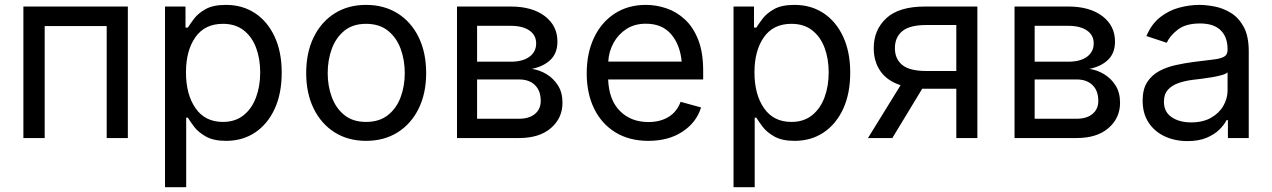

<svg xmlns="http://www.w3.org/2000/svg" viewBox="-20 -573 5281 797"><path d="M510.7 -545.9V0H422.9V-464.8H165.5V0H77.1V-545.9Z M665 204.1V-545.9H750V-458.5H759.8Q769 -473.1 785.6 -495.4Q802.2 -517.6 833.5 -535.2Q864.7 -552.7 918 -552.7Q986.3 -552.7 1038.3 -518.6Q1090.3 -484.4 1119.9 -421.1Q1149.4 -357.9 1149.4 -271.5Q1149.4 -184.6 1120.1 -121.1Q1090.8 -57.6 1038.8 -22.9Q986.8 11.7 918.5 11.7Q866.7 11.7 835 -6.1Q803.2 -23.9 786.1 -46.6Q769 -69.3 759.8 -84.5H752.9V204.1ZM905.3 -66.9Q956.5 -66.9 991 -94.5Q1025.4 -122.1 1042.7 -168.7Q1060.1 -215.3 1060.1 -272.5Q1060.1 -329.1 1043 -374.8Q1025.9 -420.4 991.5 -447.3Q957 -474.1 905.3 -474.1Q830.1 -474.1 791 -418.5Q752 -362.8 752 -272.5Q752 -181.2 791.5 -124Q831.1 -66.9 905.3 -66.9Z M1499.5 11.7Q1425.3 11.7 1369.4 -23.4Q1313.5 -58.6 1282.2 -122.1Q1251 -185.5 1251 -269.5Q1251 -355 1282.2 -418.7Q1313.5 -482.4 1369.4 -517.6Q1425.3 -552.7 1499.5 -552.7Q1574.2 -552.7 1630.4 -517.6Q1686.5 -482.4 1717.8 -418.7Q1749 -355 1749 -269.5Q1749 -185.5 1717.8 -122.1Q1686.5 -58.6 1630.4 -23.4Q1574.2 11.7 1499.5 11.7ZM1499.5 -66.9Q1554.7 -66.9 1590.3 -95.2Q1626 -123.5 1643.1 -169.7Q1660.2 -215.8 1660.2 -269.5Q1660.2 -323.7 1643.1 -370.4Q1626 -417 1590.3 -445.6Q1554.7 -474.1 1499.5 -474.1Q1444.8 -474.1 1409.7 -445.6Q1374.5 -417 1357.4 -370.6Q1340.3 -324.2 1340.3 -269.5Q1340.3 -215.8 1357.4 -169.7Q1374.5 -123.5 1409.7 -95.2Q1444.8 -66.9 1499.5 -66.9Z M1877 0V-545.9H2100.1Q2189 -545.9 2241.5 -506.1Q2293.9 -466.3 2293.9 -400.4Q2293.9 -352.5 2265.1 -324.7Q2236.3 -296.9 2187.5 -287.1Q2219.2 -282.7 2248.3 -265.4Q2277.3 -248 2296.1 -218.5Q2314.9 -189 2314.9 -146.5Q2314.9 -83 2267.1 -41.5Q2219.2 0 2134.8 0ZM1960.4 -80.1H2134.8Q2176.8 -80.1 2200.7 -100.1Q2224.6 -120.1 2224.6 -154.3Q2224.6 -196.3 2200.7 -219.7Q2176.8 -243.2 2134.8 -243.2H1960.4ZM1960.4 -316.9H2100.6Q2149.9 -316.9 2177.7 -337.4Q2205.6 -357.9 2205.6 -393.1Q2205.6 -427.2 2177.5 -446.5Q2149.4 -465.8 2100.1 -465.8H1960.4Z M2671.4 11.7Q2592.3 11.7 2534.9 -23.4Q2477.5 -58.6 2446.5 -121.6Q2415.5 -184.6 2415.5 -268.6Q2415.5 -352.5 2445.8 -416.5Q2476.1 -480.5 2531.5 -516.6Q2586.9 -552.7 2661.1 -552.7Q2704.6 -552.7 2746.8 -538.3Q2789.1 -523.9 2823.5 -491.9Q2857.9 -460 2878.4 -407.7Q2898.9 -355.5 2898.9 -279.8V-243.2H2504.4Q2507.8 -157.7 2553.5 -112.1Q2599.1 -66.4 2671.9 -66.4Q2720.2 -66.4 2755.1 -87.6Q2790 -108.9 2805.2 -150.4L2890.1 -127Q2871.1 -64.9 2813.2 -26.6Q2755.4 11.7 2671.4 11.7ZM2504.9 -317.4H2809.6Q2803.2 -387.2 2765.9 -430.9Q2728.5 -474.6 2661.1 -474.6Q2614.3 -474.6 2580.3 -452.6Q2546.4 -430.7 2526.9 -395Q2507.3 -359.4 2504.9 -317.4Z M3024.9 204.1V-545.9H3109.9V-458.5H3119.6Q3128.9 -473.1 3145.5 -495.4Q3162.1 -517.6 3193.4 -535.2Q3224.6 -552.7 3277.8 -552.7Q3346.2 -552.7 3398.2 -518.6Q3450.2 -484.4 3479.7 -421.1Q3509.3 -357.9 3509.3 -271.5Q3509.3 -184.6 3480 -121.1Q3450.7 -57.6 3398.7 -22.9Q3346.7 11.7 3278.3 11.7Q3226.6 11.7 3194.8 -6.1Q3163.1 -23.9 3146 -46.6Q3128.9 -69.3 3119.6 -84.5H3112.8V204.1ZM3265.1 -66.9Q3316.4 -66.9 3350.8 -94.5Q3385.3 -122.1 3402.6 -168.7Q3419.9 -215.3 3419.9 -272.5Q3419.9 -329.1 3402.8 -374.8Q3385.7 -420.4 3351.3 -447.3Q3316.9 -474.1 3265.1 -474.1Q3189.9 -474.1 3150.9 -418.5Q3111.8 -362.8 3111.8 -272.5Q3111.8 -181.2 3151.4 -124Q3190.9 -66.9 3265.1 -66.9Z M4037.1 0H3949.7V-204.6H3819.8Q3814 -204.6 3808.1 -204.6L3684.1 0H3583L3718.3 -219.2Q3662.1 -237.8 3634.5 -277.8Q3606.9 -317.9 3606.9 -373Q3606.9 -449.2 3659.4 -497.6Q3711.9 -545.9 3819.8 -545.9H4037.1ZM3949.7 -278.3V-469.2H3826.7Q3756.3 -469.2 3725.6 -443.8Q3694.8 -418.5 3694.8 -373Q3694.8 -328.1 3725.6 -303.2Q3756.3 -278.3 3825.7 -278.3Z M4191.4 0V-545.9H4414.6Q4503.4 -545.9 4555.9 -506.1Q4608.4 -466.3 4608.4 -400.4Q4608.4 -352.5 4579.6 -324.7Q4550.8 -296.9 4502 -287.1Q4533.7 -282.7 4562.7 -265.4Q4591.8 -248 4610.6 -218.5Q4629.4 -189 4629.4 -146.5Q4629.4 -83 4581.5 -41.5Q4533.7 0 4449.2 0ZM4274.9 -80.1H4449.2Q4491.2 -80.1 4515.1 -100.1Q4539.1 -120.1 4539.1 -154.3Q4539.1 -196.3 4515.1 -219.7Q4491.2 -243.2 4449.2 -243.2H4274.9ZM4274.9 -316.9H4415Q4464.4 -316.9 4492.2 -337.4Q4520 -357.9 4520 -393.1Q4520 -427.2 4491.9 -446.5Q4463.9 -465.8 4414.6 -465.8H4274.9Z M4909.2 12.7Q4857.4 12.7 4815.2 -6.8Q4772.9 -26.4 4748 -64Q4723.1 -101.6 4723.1 -155.3Q4723.1 -202.1 4741.7 -231.4Q4760.3 -260.7 4791.3 -277.6Q4822.3 -294.4 4859.9 -302.7Q4897.5 -311 4935.5 -315.9Q4984.4 -322.3 5015.1 -325.7Q5045.9 -329.1 5060.8 -337.4Q5075.7 -345.7 5075.7 -365.7V-368.7Q5075.7 -419.4 5046.9 -447.5Q5018.1 -475.6 4961.4 -475.6Q4902.3 -475.6 4869.1 -450Q4835.9 -424.3 4823.2 -395.5L4738.8 -423.3Q4759.8 -473.1 4795.4 -501.2Q4831.1 -529.3 4874 -541Q4917 -552.7 4959 -552.7Q4986.3 -552.7 5021.2 -546.1Q5056.2 -539.6 5088.6 -520Q5121.1 -500.5 5142.3 -462.2Q5163.6 -423.8 5163.6 -359.9V0H5077.1V-74.2H5071.3Q5062 -55.2 5041.5 -34.9Q5021 -14.6 4988.3 -1Q4955.6 12.7 4909.2 12.7ZM4924.3 -64.9Q4973.1 -64.9 5006.8 -84Q5040.5 -103 5058.1 -133.5Q5075.7 -164.1 5075.7 -197.3V-272.9Q5070.3 -266.6 5052.2 -261.5Q5034.2 -256.3 5011 -252.4Q4987.8 -248.5 4966.1 -245.8Q4944.3 -243.2 4931.6 -241.7Q4899.9 -237.8 4872.3 -228.3Q4844.7 -218.8 4828.1 -200.4Q4811.5 -182.1 4811.5 -150.9Q4811.5 -108.4 4843.5 -86.7Q4875.5 -64.9 4924.3 -64.9Z"/></svg>

Font: Inter-Regular
Style: Regular
Weight: 400
Designer: Rasmus Andersson
Foundry: rsms
Version: Version 4.000;git-a52131595